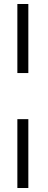

<svg xmlns="http://www.w3.org/2000/svg" viewBox="-20 -750 242 962"><path d="M67 -384V-730H122V-384ZM67 192V-153H122V192Z"/></svg>

Font: Piazzolla SC Medium
Style: Italic
Weight: 500
Italic angle: -11.3°
Designer: Juan Pablo del Peral
Foundry: Huerta Tipografica
Version: Version 1.330